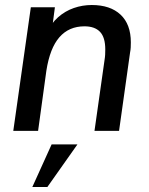

<svg xmlns="http://www.w3.org/2000/svg" viewBox="-20 -522 593 766"><path d="M33 0 103 -493H199L185 -386L165 -388Q184 -429 212 -453.5Q240 -478 274.5 -490Q309 -502 346 -502Q420 -502 461 -463.5Q502 -425 502 -353Q502 -342 501.5 -332.5Q501 -323 499 -313L455 0H357L397 -282Q399 -294 399.5 -304Q400 -314 400 -325Q400 -373 379 -395Q358 -417 317 -417Q255 -417 217 -373.5Q179 -330 165 -240L132 0ZM109 224 186 54H289L169 224Z"/></svg>

Font: Hanken Grotesk Medium
Style: Italic
Weight: 500
Italic angle: -8°
Designer: Alfredo Marco Pradil
Foundry: Hanken Design Co.
Version: Version 3.013